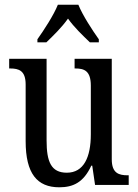

<svg xmlns="http://www.w3.org/2000/svg" viewBox="-20 -786 588 816"><path d="M139 -619V-606H177C208 -636 243 -670 269 -707C295 -670 331 -636 362 -606H400V-619C373 -657 331 -721 313 -766H226C208 -721 166 -657 139 -619ZM232 10C290 10 335 -10 368 -82H372L384 0H527V-41H523C486 -41 455 -49 455 -109V-536H297V-495H300C337 -495 366 -486 366 -422V-215C366 -118 336 -52 264 -52C197 -52 178 -99 178 -189V-536H19V-495H23C60 -495 89 -486 89 -427V-186C89 -48 138 10 232 10Z"/></svg>

Font: Noto Serif Lao Cond
Style: Regular
Weight: 400
Width: 3
Designer: Monotype Design Team
Foundry: Monotype Imaging Inc.
Version: Version 2.004